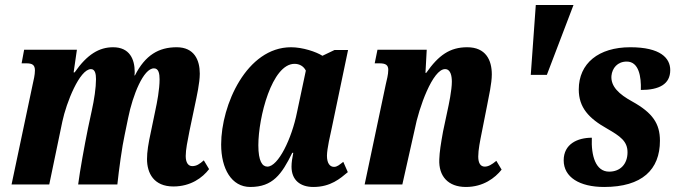

<svg xmlns="http://www.w3.org/2000/svg" viewBox="-20 -734 2691 764"><path d="M670 8C739 8 786 -27 812 -61L791 -96C774 -81 762 -73 745 -73C729 -73 719 -87 719 -113C719 -139 726 -172 734 -213L755 -313C763 -351 775 -404 775 -441C775 -495 753 -546 683 -546C612 -546 558 -515 517 -434H515C516 -439 516 -444 516 -448C516 -498 496 -546 430 -546C375 -546 327 -518 277 -446H273L286 -536H76L66 -482H85C108 -482 119 -476 119 -454C119 -436 114 -416 110 -398L26 0H176L228 -250C244 -326 297 -459 342 -459C359 -459 362 -438 362 -419C362 -385 355 -338 345 -293L330 -223C316 -154 298 -55 291 0H447C453 -57 466 -153 476 -197L490 -265C508 -355 551 -463 593 -462C612 -462 615 -439 615 -418C615 -378 605 -326 598 -294L581 -212C570 -162 565 -130 565 -101C565 -45 592 8 670 8Z M976 10C1065 10 1101 -40 1143 -126H1147C1143 -105 1140 -89 1140 -71C1140 -17 1175 10 1227 10C1296 10 1334 -24 1364 -49L1346 -90C1330 -78 1322 -70 1309 -70C1293 -70 1281 -84 1281 -114C1281 -142 1295 -201 1300 -224L1365 -535H1311L1263 -512C1238 -528 1184 -546 1138 -546C962 -546 860 -317 860 -159C860 -63 901 10 976 10ZM1044 -71C1024 -71 1008 -92 1008 -156C1008 -267 1062 -480 1152 -480C1171 -480 1188 -471 1197 -453L1162 -288C1141 -182 1087 -71 1044 -71Z M1834 10C1903 10 1950 -26 1976 -59L1955 -94C1937 -79 1923 -71 1909 -71C1892 -71 1883 -85 1883 -111C1883 -138 1890 -172 1898 -212L1918 -313C1925 -350 1937 -402 1937 -438C1937 -495 1913 -546 1839 -546C1770 -546 1725 -514 1676 -444H1673L1678 -536H1482L1471 -482H1490C1515 -482 1525 -475 1525 -456C1525 -437 1519 -416 1515 -398L1431 0H1581L1630 -218C1647 -307 1702 -459 1751 -459C1773 -459 1778 -432 1778 -409C1778 -375 1766 -318 1760 -291L1743 -211C1734 -161 1729 -130 1728 -100C1725 -33 1763 10 1834 10Z M2092 -436H2156L2262 -714H2112Z M2384 10C2535 10 2606 -59 2606 -174C2606 -242 2577 -285 2496 -330C2443 -359 2410 -390 2413 -432C2416 -463 2437 -489 2474 -489C2522 -489 2532 -429 2530 -376C2603 -376 2647 -399 2647 -455C2647 -503 2608 -546 2488 -546C2362 -546 2283 -482 2283 -378C2283 -306 2323 -263 2396 -222C2448 -192 2477 -172 2477 -128C2477 -81 2448 -51 2404 -51C2350 -51 2332 -114 2335 -186C2278 -186 2223 -161 2223 -96C2223 -29 2286 10 2384 10Z"/></svg>

Font: Noto Serif Condensed Extra
Style: Italic
Weight: 800
Width: 3
Italic angle: -12°
Designer: Monotype Design Team
Foundry: Monotype Imaging Inc.
Version: Version 1.901